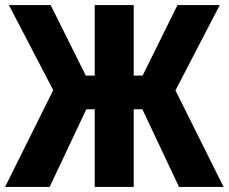

<svg xmlns="http://www.w3.org/2000/svg" viewBox="-24 -734 898 754"><path d="M-4 0 185 -380 11 -714H175L313 -437H348V-714H501V-437H536L673 -714H839L665 -379L854 0H679L535 -305H501V0H348V-305H315L171 0Z"/></svg>

Font: Noto Sans Condensed ExtraBold
Style: Regular
Weight: 800
Width: 3
Designer: Monotype Design Team
Foundry: Monotype Imaging Inc.
Version: Version 2.013; ttfautohint (v1.8.4.7-5d5b)